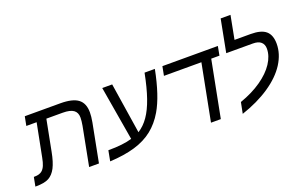

<svg xmlns="http://www.w3.org/2000/svg" viewBox="-117 -1220 2571 1649"><g transform="rotate(-20 1168.5 -395.5)"><path d="M169.9 -93.3Q143.6 -43.5 103.5 -21.7Q63.5 0 -15.1 0H-20L-3.9 -83H3.9Q48.8 -83 72.8 -104Q89.8 -118.7 101.1 -145.3Q112.3 -171.9 120.1 -213.9L179.2 -516.1H85L101.1 -599.1H425.8Q537.1 -599.1 587.6 -561Q638.2 -522.9 638.2 -439Q638.2 -402.3 628.9 -351.1L561 0H471.2L539.1 -352.1Q546.9 -395.5 546.9 -425.8Q546.9 -471.2 516.1 -493.7Q485.4 -516.1 417 -516.1H268.1L212.9 -231.9Q196.3 -144.5 169.9 -93.3Z M1170.9 -241.7Q1121.6 -157.7 1052.7 -103Q983.9 -48.3 887.2 -19.5Q790.5 9.3 657.7 16.1L675.8 -79.1Q812 -79.1 893.1 -104L809.1 -599.1H899.9L971.7 -136.2Q1025.9 -170.4 1066.7 -229Q1107.4 -287.6 1138.9 -378.2Q1170.4 -468.8 1195.8 -599.1H1290Q1244.6 -367.2 1170.9 -241.7Z M1774.9 -516.1 1674.8 0H1585L1685.1 -516.1H1342.8L1358.9 -599.1H1865.7L1850.1 -516.1Z M2253.9 -434.1Q2253.9 -472.2 2229.7 -494.1Q2205.6 -516.1 2155.3 -516.1H1912.1L1969.2 -813H2059.1L2018.1 -599.1H2166Q2261.2 -599.1 2304.2 -561.8Q2347.2 -524.4 2347.2 -444.8Q2347.2 -352.1 2290.5 -263.2Q2233.9 -174.8 2125 -101.3Q2016.1 -27.8 1867.2 22L1887.2 -79.1Q2001 -119.1 2083 -176.3Q2166 -233.9 2210 -300.8Q2253.9 -367.7 2253.9 -434.1Z"/></g></svg>

Font: Arimo
Style: Italic
Weight: 400
Italic angle: -12°
Designer: Steve Matteson
Foundry: Monotype Imaging Inc.
Version: Version 1.33